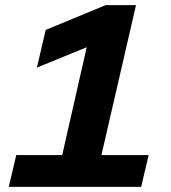

<svg xmlns="http://www.w3.org/2000/svg" viewBox="-20 -724 664 744"><path d="M507 -704 373 -123H556L527 0H14L43 -123H221L316 -541L123 -462L157 -608L389 -704Z"/></svg>

Font: CBA Beacon Sans Extra Bold
Style: Italic
Weight: 800
Italic angle: -13°
Designer: Wei Huang
Foundry: Wei Huang
Version: Version 1.002